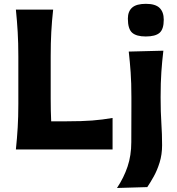

<svg xmlns="http://www.w3.org/2000/svg" viewBox="-20 -762 904 979"><path d="M61 0Q67 -57.5 70.2 -111.5Q73.5 -165.5 73.5 -232.5V-474.5Q73.5 -543.5 70.2 -598.8Q67 -654 61 -713H251Q244.5 -654 241.5 -598.8Q238.5 -543.5 238.5 -474.5V-259Q238.5 -195 241 -143.5H321Q398 -143.5 449.8 -147.5Q501.5 -151.5 554 -160.5V0ZM576.5 196.5Q611.5 144 630.5 87.2Q649.5 30.5 649.5 -37.5L650 -216V-266Q650 -340.5 646.2 -393Q642.5 -445.5 636.5 -499L813 -503.5Q806.5 -449 802.8 -395.5Q799 -342 799 -266Q799 -190 802.8 -134Q806.5 -78 806.5 -21.5Q806.5 26 794 66.2Q781.5 106.5 763.8 138.2Q746 170 731 192ZM723 -576Q675.5 -576 653.8 -595.2Q632 -614.5 632 -667Q632 -704 653.8 -723.2Q675.5 -742.5 724 -742.5Q772 -742.5 793.5 -721.8Q815 -701 815 -661.5Q815 -613 793.5 -594.5Q772 -576 723 -576Z"/></svg>

Font: Commissioner Flair
Style: Bold
Weight: 700
Designer: Kostas Bartsokas
Foundry: Kostas Bartsokas
Version: Version 1.000; ttfautohint (v1.8.3)